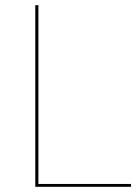

<svg xmlns="http://www.w3.org/2000/svg" viewBox="-20 -720 540 740"><path d="M128 -11H485V0H116V-700H128Z"/></svg>

Font: Lato Hairline
Style: Regular
Weight: 100
Designer: Lukasz Dziedzic
Foundry: tyPoland Lukasz Dziedzic
Version: Version 2.007; 2014-02-27